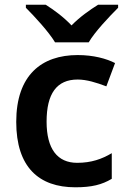

<svg xmlns="http://www.w3.org/2000/svg" viewBox="-20 -786 541 816"><path d="M214 -606H357C383 -651 445 -716 482 -753V-766H397C362 -744 319 -714 284 -678C250 -714 209 -744 174 -766H90V-753C127 -716 187 -651 214 -606ZM300 10C370 10 413 -1 455 -26V-135C413 -110 368 -94 308 -94C224 -94 178 -153 178 -269C178 -388 221 -448 310 -448C348 -448 390 -435 432 -419L469 -518C432 -537 377 -552 310 -552C157 -552 49 -467 49 -268C49 -76 145 10 300 10Z"/></svg>

Font: Noto Sans Bamum SemiBold
Style: Regular
Weight: 600
Designer: Monotype Design Team
Foundry: Monotype Imaging Inc.
Version: Version 2.002